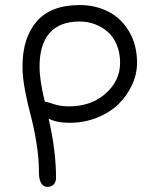

<svg xmlns="http://www.w3.org/2000/svg" viewBox="-20 -728 606 758"><path d="M167 9.8Q151.9 9.8 142.8 -4.4Q133.8 -18.6 133.8 -46.9Q133.8 -104.5 123.5 -166.3Q113.3 -228 101.3 -272Q89.4 -315.9 79.1 -369.4Q68.8 -422.9 68.8 -465.8Q68.8 -578.6 124.8 -643.3Q180.7 -708 294.9 -708Q357.9 -708 408.7 -681.6Q459.5 -655.3 490.2 -602.8Q521 -550.3 521 -480Q521 -435.1 501.2 -392.3Q481.4 -349.6 447.3 -316.4Q413.1 -283.2 362.5 -263.2Q312 -243.2 254.9 -243.2Q203.1 -243.2 171.9 -259.8Q201.2 -134.3 201.2 -24.9Q201.2 -9.3 191.9 0.2Q182.6 9.8 167 9.8ZM136.2 -465.8Q136.2 -408.7 157.2 -326.2Q166.5 -325.7 178.7 -321.3Q190.9 -316.9 209 -312.5Q227.1 -308.1 252 -308.1Q340.3 -308.1 397.2 -358.9Q454.1 -409.7 454.1 -480Q454.1 -519.5 440.9 -551.3Q427.7 -583 405 -602.5Q382.3 -622.1 354 -632.6Q325.7 -643.1 293.9 -643.1Q215.8 -643.1 176 -597.9Q136.2 -552.7 136.2 -465.8Z"/></svg>

Font: Shantell Sans Normal
Style: Regular
Weight: 300
Designer: Stephen Nixon, Anya Danilova, Shantell Martin
Foundry: Arrow Type
Version: Version 1.006;[559af2be0]